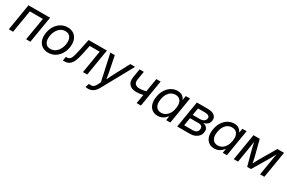

<svg xmlns="http://www.w3.org/2000/svg" viewBox="137 -1826 4965 3320"><g transform="rotate(30 2620.0 -166.5)"><path d="M543.5 -529.3 455.6 0H370.6L445.3 -449.7H185.1L110.4 0H24.9L112.3 -529.3Z M813.5 11.7Q749 11.7 702.6 -15.6Q656.2 -43 631.1 -92Q606 -141.1 606 -207Q606 -270 626 -329.3Q646 -388.7 683.8 -435.8Q721.7 -482.9 774.9 -510.7Q828.1 -538.6 894 -538.6Q958.5 -538.6 1005.1 -511.2Q1051.8 -483.9 1076.7 -434.3Q1101.6 -384.8 1101.6 -318.8Q1101.6 -254.9 1081.5 -195.8Q1061.5 -136.7 1023.4 -89.8Q985.4 -43 932.1 -15.6Q878.9 11.7 813.5 11.7ZM815.4 -64.9Q864.7 -64.9 902.3 -87.4Q939.9 -109.9 965.3 -147.2Q990.7 -184.6 1003.7 -229.5Q1016.6 -274.4 1016.6 -318.8Q1016.6 -361.8 1002.9 -393.8Q989.3 -425.8 961.4 -443.8Q933.6 -461.9 891.6 -461.9Q843.3 -461.9 806.2 -439.5Q769 -417 743.4 -379.9Q717.8 -342.8 704.3 -297.4Q690.9 -252 690.9 -206.1Q690.9 -143.1 721.7 -104Q752.4 -64.9 815.4 -64.9Z M1104.5 0 1117.2 -79.6H1136.7Q1161.6 -79.6 1179.2 -88.1Q1196.8 -96.7 1210.9 -119.4Q1225.1 -142.1 1237.5 -184.6Q1250 -227.1 1264.2 -294.9L1313 -529.3H1678.2L1590.8 0H1505.4L1579.6 -449.7H1380.9L1341.3 -264.2Q1322.3 -173.8 1296.9 -115.2Q1271.5 -56.6 1232.4 -28.3Q1193.4 0 1133.3 0Z M1672.9 201.2 1695.3 127 1727.1 127.4Q1748 130.4 1765.6 125.2Q1783.2 120.1 1799.1 104.5Q1814.9 88.9 1830.6 59.6L1862.8 -1L1746.6 -529.3H1835.4L1897.9 -220.2Q1906.2 -177.2 1912.4 -134.5Q1918.5 -91.8 1924.8 -50.3H1898.4Q1918.5 -91.8 1938.5 -134.5Q1958.5 -177.2 1981.4 -220.2L2145.5 -529.3H2241.2L1899.9 89.4Q1879.4 127 1852.5 153.1Q1825.7 179.2 1794.4 192.6Q1763.2 206.1 1728.5 206.1Q1711.9 206.1 1697.3 204.3Q1682.6 202.6 1672.9 201.2Z M2474.6 -162.6Q2380.9 -162.6 2333.3 -212.6Q2285.6 -262.7 2302.2 -362.8L2329.6 -529.3H2415L2387.2 -362.8Q2377 -301.3 2406.5 -271.7Q2436 -242.2 2487.8 -242.2Q2540.5 -242.2 2585.2 -252Q2629.9 -261.7 2675.8 -277.3L2663.1 -197.8Q2632.8 -187.5 2603.3 -179.4Q2573.7 -171.4 2542.2 -167Q2510.7 -162.6 2474.6 -162.6ZM2577.6 0 2665 -529.3H2750.5L2663.1 0Z M2999 10.7Q2931.6 10.7 2886 -23.7Q2840.3 -58.1 2822 -119.9Q2803.7 -181.6 2817.4 -264.2Q2831.1 -347.2 2869.9 -408.4Q2908.7 -469.7 2965.8 -503.7Q3022.9 -537.6 3089.8 -537.6Q3132.3 -537.6 3161.4 -524.7Q3190.4 -511.7 3208.5 -491.2Q3226.6 -470.7 3235.8 -447.8H3239.7L3252.9 -529.3H3337.4L3250 0H3167L3179.7 -81.1H3174.8Q3156.2 -57.1 3131.3 -36.1Q3106.4 -15.1 3073.5 -2.2Q3040.5 10.7 2999 10.7ZM3024.9 -65.9Q3073.7 -65.9 3112.3 -90.8Q3150.9 -115.7 3177 -160.6Q3203.1 -205.6 3212.4 -264.6Q3222.2 -324.2 3211.2 -368.4Q3200.2 -412.6 3169.7 -437Q3139.2 -461.4 3090.3 -461.4Q3042.5 -461.4 3003.9 -437.3Q2965.3 -413.1 2939.5 -368.9Q2913.6 -324.7 2903.8 -264.6Q2893.6 -204.1 2905 -159.4Q2916.5 -114.7 2947 -90.3Q2977.5 -65.9 3024.9 -65.9Z M3387.2 0 3474.6 -529.3H3693.4Q3782.2 -529.3 3827.9 -491.5Q3873.5 -453.6 3862.3 -388.2Q3854.5 -341.3 3823.2 -314.5Q3792 -287.6 3745.6 -278.3Q3774.9 -273.9 3799.8 -258.1Q3824.7 -242.2 3837.4 -214.6Q3850.1 -187 3843.3 -146.5Q3836.4 -103 3809.1 -70.1Q3781.7 -37.1 3738.8 -18.6Q3695.8 0 3640.1 0ZM3481 -78.6H3652.8Q3695.3 -78.6 3722.7 -97.4Q3750 -116.2 3755.9 -150.9Q3762.7 -190.4 3742.7 -212.9Q3722.7 -235.4 3679.2 -235.4H3507.3ZM3519 -307.6H3659.2Q3708 -307.6 3738.8 -326.9Q3769.5 -346.2 3775.4 -381.8Q3780.8 -415 3755.6 -432.9Q3730.5 -450.7 3680.7 -450.7H3543Z M4128.9 10.7Q4061.5 10.7 4015.9 -23.7Q3970.2 -58.1 3951.9 -119.9Q3933.6 -181.6 3947.3 -264.2Q3960.9 -347.2 3999.8 -408.4Q4038.6 -469.7 4095.7 -503.7Q4152.8 -537.6 4219.7 -537.6Q4262.2 -537.6 4291.3 -524.7Q4320.3 -511.7 4338.4 -491.2Q4356.4 -470.7 4365.7 -447.8H4369.6L4382.8 -529.3H4467.3L4379.9 0H4296.9L4309.6 -81.1H4304.7Q4286.1 -57.1 4261.2 -36.1Q4236.3 -15.1 4203.4 -2.2Q4170.4 10.7 4128.9 10.7ZM4154.8 -65.9Q4203.6 -65.9 4242.2 -90.8Q4280.8 -115.7 4306.9 -160.6Q4333 -205.6 4342.3 -264.6Q4352.1 -324.2 4341.1 -368.4Q4330.1 -412.6 4299.6 -437Q4269 -461.4 4220.2 -461.4Q4172.4 -461.4 4133.8 -437.3Q4095.2 -413.1 4069.3 -368.9Q4043.5 -324.7 4033.7 -264.6Q4023.4 -204.1 4034.9 -159.4Q4046.4 -114.7 4076.9 -90.3Q4107.4 -65.9 4154.8 -65.9Z M4517.1 0 4604.5 -529.3H4729L4808.1 -225.6Q4814.5 -202.6 4818.8 -181.9Q4823.2 -161.1 4826.7 -142.1Q4830.1 -123 4833 -105Q4835.9 -86.9 4838.9 -68.8H4822.3Q4831.5 -87.4 4840.3 -105.7Q4849.1 -124 4858.9 -143.1Q4868.7 -162.1 4879.6 -182.4Q4890.6 -202.6 4903.8 -225.6L5082.5 -529.3H5214.8L5127 0H5041.5L5086.4 -271.5Q5091.8 -302.7 5096.4 -330.1Q5101.1 -357.4 5105.7 -383.1Q5110.4 -408.7 5115 -433.8Q5119.6 -459 5124.5 -484.9H5137.7Q5118.7 -447.8 5101.6 -414.8Q5084.5 -381.8 5065.4 -347.7Q5046.4 -313.5 5021.5 -272L4859.4 0H4784.2L4710.4 -272Q4699.7 -313 4691.7 -347.2Q4683.6 -381.3 4677.5 -414.3Q4671.4 -447.3 4664.6 -484.9H4679.7Q4675.8 -458 4672.1 -433.1Q4668.5 -408.2 4664.8 -383.1Q4661.1 -357.9 4656.7 -330.8Q4652.3 -303.7 4647 -271.5L4602.1 0Z"/></g></svg>

Font: Inter 24pt
Style: Italic
Weight: 400
Italic angle: -9.3988°
Designer: Rasmus Andersson
Foundry: rsms
Version: Version 4.001;git-66647c0bb